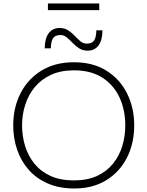

<svg xmlns="http://www.w3.org/2000/svg" viewBox="-20 -1088 858 1118"><path d="M412.5 9.5Q325 9.5 258.5 -19.5Q192 -48.5 147.2 -99.2Q102.5 -150 79.8 -216.5Q57 -283 57 -357.5Q57 -461.5 99.5 -544.8Q142 -628 221.2 -676.8Q300.5 -725.5 410.5 -725.5Q522 -725.5 600.5 -676Q679 -626.5 720.2 -543.2Q761.5 -460 761.5 -358Q761.5 -252.5 719 -169.5Q676.5 -86.5 598.5 -38.5Q520.5 9.5 412.5 9.5ZM410.5 -37.5Q489 -37.5 545.5 -63.8Q602 -90 638.5 -135.5Q675 -181 692.2 -238.2Q709.5 -295.5 709.5 -358Q709.5 -447 676.2 -519.8Q643 -592.5 576.5 -635.5Q510 -678.5 410.5 -678.5Q333.5 -678.5 276.8 -652.2Q220 -626 182.8 -581Q145.5 -536 127 -478.2Q108.5 -420.5 108.5 -358Q108.5 -294.5 126.5 -236.8Q144.5 -179 181.2 -134Q218 -89 275 -63.2Q332 -37.5 410.5 -37.5ZM490.5 -793Q461.5 -793 440.5 -806.8Q419.5 -820.5 402.5 -838.5Q385.5 -856.5 369 -870.2Q352.5 -884 332.5 -884Q301 -884 288.8 -865.2Q276.5 -846.5 276 -806.5H240.5Q240.5 -864 263.5 -894.5Q286.5 -925 327 -925Q356.5 -925 377.2 -911.2Q398 -897.5 415 -879.5Q432 -861.5 448.2 -847.8Q464.5 -834 485 -834Q516.5 -834 528.5 -853Q540.5 -872 541 -911.5H576.5Q576.5 -854 553.8 -823.5Q531 -793 490.5 -793ZM259 -1029V-1068H558V-1029Z"/></svg>

Font: Heraclito ExtraLight
Style: Regular
Weight: 200
Designer: Kostas Bartsokas (font) & Cristiano Sobral (main changes)
Foundry: Kostas Bartsokas (font) & Cristiano Sobral (main changes)
Version: Version 1.00;July 8, 2020;FontCreator 13.0.0.2655 64-bit